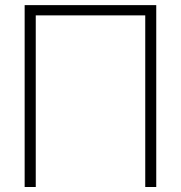

<svg xmlns="http://www.w3.org/2000/svg" viewBox="-20 -748 724 768"><path d="M605 -727.5V0H561V-686.5H123V0H78.6V-727.5Z"/></svg>

Font: Inter Display ExtraLight
Style: Regular
Weight: 200
Designer: Rasmus Andersson
Foundry: rsms
Version: Version 4.000;git-a52131595